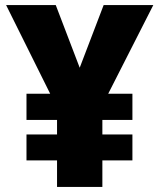

<svg xmlns="http://www.w3.org/2000/svg" viewBox="-20 -734 626 754"><path d="M293 -468 387 -714H582L405 -366H500V-263H382V-206H500V-104H382V0H204V-104H84V-206H204V-263H84V-366H177L4 -714H199Z"/></svg>

Font: Noto Sans Bengali UI Black
Style: Regular
Weight: 900
Designer: Jelle Bosma - Monotype Design Team
Foundry: Monotype Imaging Inc.
Version: Version 2.003; ttfautohint (v1.8.4.7-5d5b)